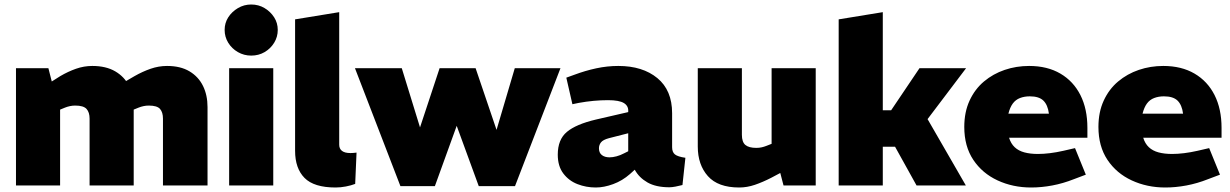

<svg xmlns="http://www.w3.org/2000/svg" viewBox="-20 -824 5466 853"><path d="M51 0V-521H195L210 -462L248 -486Q282 -506 317.5 -518.5Q353 -531 390 -531Q451 -531 492 -507Q533 -483 553.5 -442Q574 -401 574 -348V0H378V-297Q378 -325 364.5 -340Q351 -355 314 -355Q302 -355 290.5 -352.5Q279 -350 269 -346L247 -337V0ZM704 0V-297Q704 -325 691 -340Q678 -355 641 -355Q629 -355 617.5 -352.5Q606 -350 596 -346L569 -335L511 -447L578 -486Q613 -506 649 -518.5Q685 -531 722 -531Q782 -531 822 -507Q862 -483 882 -442Q902 -401 902 -348V0Z M998 0V-521H1194V0ZM1096 -577Q1064 -577 1037 -592.5Q1010 -608 994 -634Q978 -660 978 -691Q978 -722 994 -747Q1010 -772 1037 -788Q1064 -804 1096 -804Q1129 -804 1155.5 -788Q1182 -772 1198 -747Q1214 -722 1214 -691Q1214 -660 1198 -634Q1182 -608 1155.5 -592.5Q1129 -577 1096 -577Z M1471 9Q1375 9 1333 -33.5Q1291 -76 1291 -154V-738L1487 -770V-181Q1487 -163 1499.5 -153.5Q1512 -144 1537 -144Q1542 -144 1549 -144.5Q1556 -145 1564 -146L1558 -7Q1540 0 1516.5 4.5Q1493 9 1471 9Z M1759 3 1557 -521H1765L1846 -258L1933 -521H2093L2186 -247L2267 -521H2470L2268 3H2107L2009 -265L1912 3Z M2627 9Q2584 9 2545.5 -6Q2507 -21 2482.5 -53.5Q2458 -86 2458 -137Q2458 -204 2498.5 -238Q2539 -272 2628 -293L2771 -326V-328Q2773 -353 2752 -366Q2731 -379 2681 -379Q2650 -379 2617.5 -376Q2585 -373 2552 -367L2523 -361L2496 -479L2532 -492Q2580 -510 2629 -520.5Q2678 -531 2727 -531Q2835 -531 2900.5 -477Q2966 -423 2966 -321V-170Q2966 -148 2978.5 -138Q2991 -128 3025 -123L3012 -2Q2997 2 2981 5Q2965 8 2954 8Q2894 8 2856.5 -13.5Q2819 -35 2800 -70L2779 -51Q2745 -21 2704 -6Q2663 9 2627 9ZM2688 -125Q2702 -125 2719 -129.5Q2736 -134 2753 -143L2771 -152V-232L2685 -210Q2659 -203 2650 -191.5Q2641 -180 2641 -165Q2641 -145 2654 -135Q2667 -125 2688 -125Z M3264 9Q3170 9 3125 -41.5Q3080 -92 3080 -173V-521H3276V-225Q3276 -193 3291.5 -180Q3307 -167 3340 -167Q3353 -167 3364 -169.5Q3375 -172 3385 -176L3408 -185V-521H3604V0H3461L3436 -96L3472 -69L3406 -34Q3369 -15 3334 -3Q3299 9 3264 9Z M3706 0V-738L3902 -770V-334H3939L4065 -521H4272L4008 -172H3902V0ZM4052 0 3951 -182 4076 -338 4271 0Z M4561 9Q4480 9 4412 -22.5Q4344 -54 4304 -114Q4264 -174 4264 -260Q4264 -326 4287.5 -377Q4311 -428 4351.5 -462Q4392 -496 4443.5 -513.5Q4495 -531 4552 -531Q4633 -531 4691 -497Q4749 -463 4780 -401.5Q4811 -340 4811 -256V-212H4463Q4471 -186 4488 -170Q4505 -154 4531 -147Q4557 -140 4591 -140Q4616 -140 4644.5 -143.5Q4673 -147 4704 -154L4756 -166L4804 -48L4751 -28Q4703 -9 4655 0Q4607 9 4561 9ZM4460 -319H4640Q4635 -358 4615.5 -377Q4596 -396 4555 -396Q4531 -396 4511.5 -388.5Q4492 -381 4479.5 -364Q4467 -347 4460 -319Z M5157 9Q5076 9 5008 -22.5Q4940 -54 4900 -114Q4860 -174 4860 -260Q4860 -326 4883.5 -377Q4907 -428 4947.5 -462Q4988 -496 5039.5 -513.5Q5091 -531 5148 -531Q5229 -531 5287 -497Q5345 -463 5376 -401.5Q5407 -340 5407 -256V-212H5059Q5067 -186 5084 -170Q5101 -154 5127 -147Q5153 -140 5187 -140Q5212 -140 5240.5 -143.5Q5269 -147 5300 -154L5352 -166L5400 -48L5347 -28Q5299 -9 5251 0Q5203 9 5157 9ZM5056 -319H5236Q5231 -358 5211.5 -377Q5192 -396 5151 -396Q5127 -396 5107.5 -388.5Q5088 -381 5075.5 -364Q5063 -347 5056 -319Z"/></svg>

Font: REM Medium ExtraBold
Style: Regular
Weight: 800
Version: Version 1.005;gftools[0.9.28]